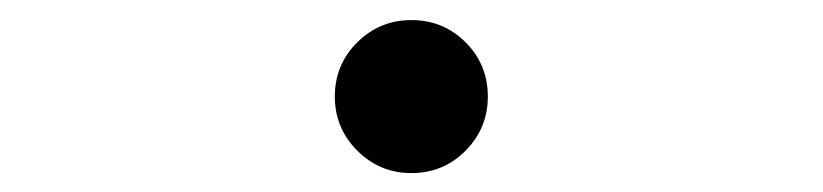

<svg xmlns="http://www.w3.org/2000/svg" viewBox="-20 -227 840 196"><path d="M399.9 -50.3Q367.7 -50.3 344.7 -73.2Q321.8 -96.2 321.8 -128.4Q321.8 -161.1 344.7 -183.8Q367.7 -206.5 399.9 -206.5Q432.6 -206.5 455.3 -183.8Q478 -161.1 478 -128.4Q478 -96.2 455.3 -73.2Q432.6 -50.3 399.9 -50.3Z"/></svg>

Font: E1234
Style: Regular
Weight: 400
Designer: GGBot
Version: Version 1.00;September 7, 2020